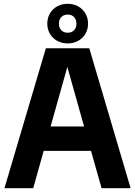

<svg xmlns="http://www.w3.org/2000/svg" viewBox="-20 -995 714 1015"><path d="M517 0 461 -197.5H211L155.5 0H3.5L222.5 -740H452L670.5 0ZM247.5 -326.5H424.5L336 -641ZM230 -870Q230 -900 244 -924Q258 -948 282.5 -961.5Q307 -975 338 -975Q368.5 -975 393 -961.5Q417.5 -948 431.5 -924Q445.5 -900 445.5 -870Q445.5 -840 431.5 -816.2Q417.5 -792.5 393 -779Q368.5 -765.5 338 -765.5Q307 -765.5 282.5 -779Q258 -792.5 244 -816.2Q230 -840 230 -870ZM384 -870Q384 -892 371.2 -905Q358.5 -918 338 -918Q317 -918 304.2 -905Q291.5 -892 291.5 -870Q291.5 -848 304.2 -835Q317 -822 338 -822Q358.5 -822 371.2 -835Q384 -848 384 -870Z"/></svg>

Font: Encode Sans Semi Condensed
Style: Bold
Weight: 700
Width: 4
Designer: Multiple Designers
Foundry: Impallari Type
Version: Version 2.000